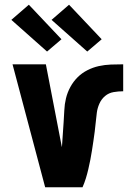

<svg xmlns="http://www.w3.org/2000/svg" viewBox="-20 -792 541 812"><path d="M171 0 33 -520H174L241 -173Q241 -173 241 -172.5Q241 -172 242 -171Q244 -197 245.5 -222.5Q247 -248 249 -274Q251 -300 252 -325.5Q253 -351 259 -376Q265 -401 277.5 -424Q290 -447 308 -465Q326 -483 349.5 -495Q373 -507 398 -512.5Q423 -518 449 -519Q475 -520 501 -520V-406Q481 -406 460.5 -402.5Q440 -399 424.5 -386Q409 -373 400.5 -354Q392 -335 389.5 -315.5Q387 -296 385 -275.5Q383 -255 380.5 -235Q378 -215 375 -195.5Q372 -176 369 -156Q366 -136 362 -116Q358 -96 353.5 -76.5Q349 -57 343 -37.5Q337 -18 329 0ZM349 -574 198 -708 272 -772 410 -626 375 -596ZM179 -574 28 -708 102 -772 240 -626Z"/></svg>

Font: Iosevka SS04 Heavy
Style: Regular
Weight: 900
Monospace: yes
Designer: Belleve Invis
Foundry: Belleve Invis
Version: Version 19.0.0; ttfautohint (v1.8.4)